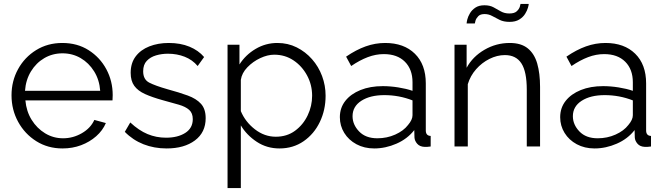

<svg xmlns="http://www.w3.org/2000/svg" viewBox="-20 -750 3400 983"><path d="M300 10Q225 10 166 -27Q107 -64 73 -126Q39 -188 39 -262Q39 -335 72.5 -396Q106 -457 165 -493.5Q224 -530 299 -530Q376 -530 434 -493Q492 -456 524.5 -395.5Q557 -335 557 -263Q557 -247 556 -236H110Q115 -180 142 -136.5Q169 -93 211 -67.5Q253 -42 303 -42Q354 -42 399 -68Q444 -94 463 -136L522 -120Q506 -82 472.5 -52.5Q439 -23 395 -6.5Q351 10 300 10ZM108 -285H493Q489 -341 462 -384.5Q435 -428 393 -452.5Q351 -477 300 -477Q249 -477 207 -452.5Q165 -428 138.5 -384.5Q112 -341 108 -285Z M833 10Q769 10 714.5 -11.5Q660 -33 619 -75L647 -123Q691 -82 735.5 -63.5Q780 -45 830 -45Q890 -45 928.5 -69.5Q967 -94 967 -140Q967 -171 948.5 -187.5Q930 -204 895.5 -214Q861 -224 813 -237Q759 -252 722.5 -268.5Q686 -285 667.5 -310.5Q649 -336 649 -377Q649 -427 674.5 -461Q700 -495 744.5 -512.5Q789 -530 844 -530Q904 -530 950 -511Q996 -492 1025 -458L992 -412Q965 -444 925.5 -459.5Q886 -475 840 -475Q808 -475 779 -466.5Q750 -458 731.5 -438.5Q713 -419 713 -385Q713 -343 744 -327Q775 -311 838 -293Q897 -277 941 -261Q985 -245 1009 -218.5Q1033 -192 1033 -145Q1033 -72 978 -31Q923 10 833 10Z M1411 10Q1346 10 1294.5 -24Q1243 -58 1213 -108V213H1145V-521H1206V-420Q1237 -469 1288.5 -499.5Q1340 -530 1400 -530Q1454 -530 1499 -507.5Q1544 -485 1577.5 -447Q1611 -409 1629 -360.5Q1647 -312 1647 -260Q1647 -187 1617.5 -125.5Q1588 -64 1534.5 -27Q1481 10 1411 10ZM1392 -50Q1449 -50 1490.5 -80.5Q1532 -111 1555 -159Q1578 -207 1578 -260Q1578 -316 1552 -364Q1526 -412 1482.5 -441Q1439 -470 1384 -470Q1350 -470 1312.5 -452.5Q1275 -435 1246.5 -405.5Q1218 -376 1213 -341V-181Q1236 -126 1285 -88Q1334 -50 1392 -50Z M1720 -150Q1720 -198 1748 -233.5Q1776 -269 1825.5 -289Q1875 -309 1940 -309Q1978 -309 2019 -302.5Q2060 -296 2092 -285V-329Q2092 -395 2053 -434Q2014 -473 1945 -473Q1904 -473 1863 -457.5Q1822 -442 1778 -412L1752 -460Q1803 -495 1852 -512.5Q1901 -530 1952 -530Q2048 -530 2104 -475Q2160 -420 2160 -323V-82Q2160 -55 2185 -54V0Q2163 3 2154 2Q2129 1 2116 -14Q2103 -29 2102 -46L2101 -84Q2066 -39 2010 -14.5Q1954 10 1896 10Q1845 10 1805 -11.5Q1765 -33 1742.5 -69.5Q1720 -106 1720 -150ZM2069 -110Q2092 -137 2092 -160V-236Q2023 -263 1948 -263Q1875 -263 1830 -234Q1785 -205 1785 -155Q1785 -112 1818.5 -77Q1852 -42 1912 -42Q1961 -42 2003.5 -61Q2046 -80 2069 -110Z M2745 0H2677V-291Q2677 -383 2649.5 -425.5Q2622 -468 2565 -468Q2525 -468 2486 -448.5Q2447 -429 2417.5 -395.5Q2388 -362 2375 -319V0H2307V-521H2369V-403Q2400 -460 2460 -495Q2520 -530 2590 -530Q2648 -530 2682 -502.5Q2716 -475 2730.5 -424.5Q2745 -374 2745 -305ZM2589 -638Q2559 -638 2538.5 -648Q2518 -658 2500 -668Q2482 -678 2461 -678Q2439 -678 2428.5 -667Q2418 -656 2414.5 -644.5Q2411 -633 2411 -630H2369Q2369 -636 2372.5 -650.5Q2376 -665 2386 -682Q2396 -699 2414 -711Q2432 -723 2460 -723Q2488 -723 2507 -712.5Q2526 -702 2544.5 -691.5Q2563 -681 2588 -681Q2614 -681 2626 -692.5Q2638 -704 2641.5 -716Q2645 -728 2645 -730H2687Q2687 -725 2683 -710.5Q2679 -696 2668.5 -679Q2658 -662 2638.5 -650Q2619 -638 2589 -638Z M2848 -150Q2848 -198 2876 -233.5Q2904 -269 2953.5 -289Q3003 -309 3068 -309Q3106 -309 3147 -302.5Q3188 -296 3220 -285V-329Q3220 -395 3181 -434Q3142 -473 3073 -473Q3032 -473 2991 -457.5Q2950 -442 2906 -412L2880 -460Q2931 -495 2980 -512.5Q3029 -530 3080 -530Q3176 -530 3232 -475Q3288 -420 3288 -323V-82Q3288 -55 3313 -54V0Q3291 3 3282 2Q3257 1 3244 -14Q3231 -29 3230 -46L3229 -84Q3194 -39 3138 -14.5Q3082 10 3024 10Q2973 10 2933 -11.5Q2893 -33 2870.5 -69.5Q2848 -106 2848 -150ZM3197 -110Q3220 -137 3220 -160V-236Q3151 -263 3076 -263Q3003 -263 2958 -234Q2913 -205 2913 -155Q2913 -112 2946.5 -77Q2980 -42 3040 -42Q3089 -42 3131.5 -61Q3174 -80 3197 -110Z"/></svg>

Font: Raleway
Style: Regular
Weight: 400
Designer: Matt McInerney, Pablo Impallari, Rodrigo Fuenzalida
Foundry: Matt McInerney, Pablo Impallari, Rodrigo Fuenzalida
Version: Version 4.101;RELEASE